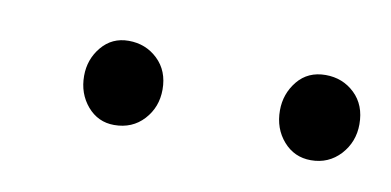

<svg xmlns="http://www.w3.org/2000/svg" viewBox="-28 -778 371 182"><g transform="rotate(10 157.5 -687.0)"><path d="M275.5 -646Q259.5 -646 249 -658Q238.5 -670 238.5 -687.5Q238.5 -703.5 248.5 -715.8Q258.5 -728 275.5 -728Q292 -728 303.5 -717Q315 -706 315 -687.5Q315 -670.5 303.8 -658.2Q292.5 -646 275.5 -646ZM86 -646.5Q70.5 -646.5 60.2 -658.5Q50 -670.5 50 -687.5Q50 -703.5 60 -715.5Q70 -727.5 86 -727.5Q102.5 -727.5 114 -716.5Q125.5 -705.5 125.5 -687.5Q125.5 -670.5 114.5 -658.5Q103.5 -646.5 86 -646.5Z"/></g></svg>

Font: Edu VIC WA NT Hand Pre
Style: Regular
Weight: 400
Designer: Tina and Corey Anderson, Eben Sorkin, Mirko Velimirovic
Foundry: Google for Education
Version: Version 1.000